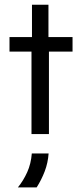

<svg xmlns="http://www.w3.org/2000/svg" viewBox="-20 -576 352 825"><path d="M115.3 0V-354.2H20.8V-416.7H117.4V-555.6H188.2V-416.7H291.7V-354.2H190.3V0ZM56.9 229.2Q80.6 200 96.9 163.9Q113.2 127.8 116.7 83.3H188.9Q186.1 123.6 172.2 160.1Q158.3 196.5 137.5 229.2Z"/></svg>

Font: co2trust
Style: Regular
Weight: 400
Designer: Kristian Moeller
Foundry: Dicotype
Version: Version 1.000